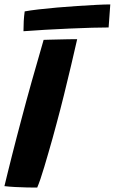

<svg xmlns="http://www.w3.org/2000/svg" viewBox="-30 -838 518 867"><path d="M138 9Q118.5 9 92 8.5Q65.5 8 38.2 6.5Q11 5 -10 2.5Q-4 -22 4.5 -57Q13 -92 23.5 -133.2Q34 -174.5 45 -217Q56 -259.5 66.5 -298.5Q87.5 -378.5 113 -469.5Q138.5 -560.5 167 -658Q175.5 -658.5 194.2 -658.8Q213 -659 236.2 -659.8Q259.5 -660.5 281.5 -660.8Q303.5 -661 318.5 -661Q306.5 -607.5 291 -542.2Q275.5 -477 258.8 -409Q242 -341 225 -278.5Q217 -247.5 207.5 -214Q198 -180.5 188.5 -147.5Q179 -114.5 170 -84.5Q161 -54.5 152.8 -30.2Q144.5 -6 138 9ZM460.5 -714Q432 -714 385.2 -712.8Q338.5 -711.5 283.2 -709Q228 -706.5 173.8 -703.5Q119.5 -700.5 76 -697Q76 -720 77.2 -742.5Q78.5 -765 81.5 -786.5Q105 -791 143.8 -795.5Q182.5 -800 228.2 -804Q274 -808 320.2 -811Q366.5 -814 405.2 -816Q444 -818 468 -818Z"/></svg>

Font: Grandstander Thin
Style: Bold Italic
Weight: 700
Italic angle: -15°
Version: Version 1.200